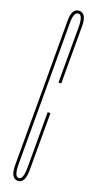

<svg xmlns="http://www.w3.org/2000/svg" viewBox="-139 -699 371 724"><g transform="rotate(20 46.0 -337.0)"><path d="M44 4Q15 4 15 -49.5Q15 -103 15 -339Q15 -575 14.5 -626.5Q14 -678 44 -678Q73 -678 73 -626.5Q73 -575 73 -397H62Q62 -572 62 -619.5Q62 -667 44 -667Q25 -667 25.5 -619.5Q26 -572 26 -339Q26 -106 26 -56.5Q26 -7 44 -7Q62 -7 62 -57Q62 -107 62 -278H73Q73 -103 73 -49.5Q73 4 44 4Z"/></g></svg>

Font: Anybody UltraCondensed Thin
Style: Regular
Weight: 100
Width: 1
Designer: Tyler Finck
Foundry: Etcetera Type Company
Version: Version 1.110